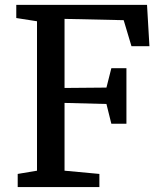

<svg xmlns="http://www.w3.org/2000/svg" viewBox="-20 -763 660 783"><path d="M52.2 0V-53.7L130.9 -66.9V-676.3L46.4 -689.5V-743.2H579.6L589.4 -574.7H516.1L484.4 -680.7L243.2 -686V-404.3L414.1 -405.8L434.1 -484.9H495.6V-258.3H434.1L414.1 -338.9L243.2 -343.3V-66.9L385.3 -53.7V0Z"/></svg>

Font: HaufeMerriweather
Style: Regular
Weight: 400
Designer: Eben Sorkin ( eben@eyebytes.com )
Foundry: Eben Sorkin
Version: Version 1.56